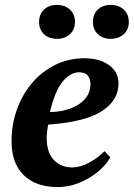

<svg xmlns="http://www.w3.org/2000/svg" viewBox="-20 -749 544 781"><path d="M429 -109Q418 -89 397 -67.5Q376 -46 348 -28.5Q320 -11 286 0.5Q252 12 215 12Q126 12 76.5 -36.5Q27 -85 27 -174Q27 -243 49 -304Q71 -365 110.5 -411.5Q150 -458 204.5 -485Q259 -512 324 -512Q384 -512 423 -484.5Q462 -457 462 -409Q462 -341 394.5 -297Q327 -253 176 -242Q173 -228 171.5 -213.5Q170 -199 170 -186Q170 -129 199 -98.5Q228 -68 273 -68Q292 -68 311 -74Q330 -80 347.5 -90Q365 -100 379.5 -111.5Q394 -123 405 -134ZM301 -455Q267 -455 235.5 -418Q204 -381 183 -293Q257 -295 302.5 -326Q348 -357 348 -407Q348 -427 337.5 -441Q327 -455 301 -455ZM139 -659Q139 -691 159 -710Q179 -729 212 -729Q244 -729 264.5 -710Q285 -691 285 -659Q285 -629 264.5 -610Q244 -591 212 -591Q179 -591 159 -610Q139 -629 139 -659ZM358 -659Q358 -691 378 -710Q398 -729 430 -729Q463 -729 483.5 -710Q504 -691 504 -659Q504 -629 483.5 -610Q463 -591 430 -591Q398 -591 378 -610Q358 -629 358 -659Z"/></svg>

Font: PT Serif
Style: Bold Italic
Weight: 700
Italic angle: -12°
Designer: A.Korolkova, O.Umpeleva, V.Yefimov
Foundry: ParaType Ltd
Version: Version 1.000W OFL